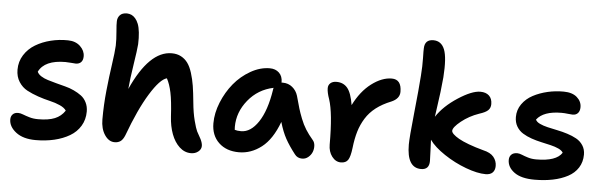

<svg xmlns="http://www.w3.org/2000/svg" viewBox="-50 -932 3588 1142"><g transform="rotate(5 1744.0 -361.0)"><path d="M190.9 38.1Q115.7 38.1 72.8 4.9Q29.8 -28.3 29.8 -71.8Q29.8 -90.3 41.3 -102.1Q52.7 -113.8 73.2 -113.8Q86.4 -113.8 103 -107.2Q119.6 -100.6 142.6 -93.8Q165.5 -86.9 194.8 -86.9Q256.3 -86.9 293.9 -102.3Q331.5 -117.7 354 -151.9Q343.8 -168.5 315.7 -181.2Q287.6 -193.8 254.2 -201.4Q220.7 -209 183.6 -221.7Q146.5 -234.4 116.5 -250.5Q86.4 -266.6 66.7 -297.4Q46.9 -328.1 46.9 -370.1Q46.9 -418.5 71.8 -457.8Q96.7 -497.1 137.5 -521.5Q178.2 -545.9 228.3 -558.3Q278.3 -570.8 331.1 -569.8Q376.5 -569.3 404.3 -543Q432.1 -516.6 432.1 -482.9Q432.1 -460.4 420.7 -448.2Q409.2 -436 388.2 -436Q380.4 -436 361.6 -438Q342.8 -439.9 327.1 -439.9Q203.1 -439.9 168 -368.2Q174.3 -353.5 191.9 -342.3Q209.5 -331.1 232.2 -324.2Q254.9 -317.4 282.5 -309.8Q310.1 -302.2 337.4 -295.4Q364.7 -288.6 390.4 -276.6Q416 -264.6 435.5 -250Q455.1 -235.4 467 -211.4Q479 -187.5 479 -157.2Q479 -109.4 456.1 -71.3Q433.1 -33.2 393.3 -9.8Q353.5 13.7 302 25.9Q250.5 38.1 190.9 38.1Z M659.7 9.8Q624.5 9.8 600.1 -26.9Q575.7 -63.5 575.7 -119.1Q575.7 -206.1 584.5 -291.5Q593.3 -377 604 -450Q614.7 -522.9 616.7 -563Q617.7 -599.6 613.5 -645.3Q609.4 -690.9 610.4 -709Q611.3 -730.5 625 -745.1Q638.7 -759.8 666.5 -759.8Q681.2 -759.3 693.4 -753.9Q705.6 -748.5 716.8 -735.8Q728 -723.1 735.6 -703.4Q743.2 -683.6 746.6 -652.8Q750 -622.1 748.5 -583Q746.1 -549.3 732.2 -460.7Q718.3 -372.1 713.4 -313Q818.8 -546.9 952.6 -546.9Q984.4 -546.9 1008.3 -534.2Q1032.2 -521.5 1048.3 -499.5Q1064.5 -477.5 1075.9 -441.2Q1087.4 -404.8 1093.8 -364.7Q1100.1 -324.7 1105.5 -268.1Q1111.3 -205.1 1123.5 -158.7Q1135.7 -112.3 1143.3 -97.2Q1150.9 -82 1167.5 -53.2Q1178.7 -29.8 1178.7 -13.2Q1178.7 6.8 1160.9 21Q1143.1 35.2 1117.7 35.2Q1079.1 35.2 1048.8 7.1Q1018.6 -21 1001.2 -67.4Q983.9 -113.8 980.5 -170.9Q975.1 -264.6 964.6 -314.2Q954.1 -363.8 936.5 -396Q896 -385.7 837.2 -290.5Q778.3 -195.3 719.7 -36.1Q709 -10.3 694.6 -0.2Q680.2 9.8 659.7 9.8Z M1401.4 4.9Q1326.2 4.9 1280.8 -38.3Q1235.4 -81.5 1235.4 -153.8Q1235.4 -214.8 1261.2 -278.8Q1287.1 -342.8 1328.6 -393.3Q1370.1 -443.8 1427 -476.3Q1483.9 -508.8 1541.5 -508.8Q1575.7 -508.8 1596.9 -488.5Q1618.2 -468.3 1618.2 -432.1L1617.2 -430.2H1626.5Q1658.7 -430.2 1682.9 -410.4Q1707 -390.6 1716.3 -359.9Q1730 -309.6 1737.1 -285.9Q1744.1 -262.2 1757.8 -227.1Q1771.5 -191.9 1789.1 -164.1Q1806.6 -136.2 1832.5 -106Q1843.8 -93.3 1845 -73.2Q1846.2 -53.2 1838.9 -34.9Q1831.5 -16.6 1815.4 -3.4Q1799.3 9.8 1779.3 9.8Q1750.5 9.8 1734.4 -12.2Q1698.2 -58.6 1676 -98.9Q1653.8 -139.2 1637.2 -196.8Q1598.1 -91.3 1535.9 -43.2Q1473.6 4.9 1401.4 4.9ZM1364.3 -144Q1364.3 -131.8 1365.2 -126Q1379.4 -121.1 1403.3 -121.1Q1460.9 -121.1 1506.3 -189.2Q1551.8 -257.3 1571.3 -382.8Q1571.3 -389.2 1574.2 -395Q1481.9 -376 1423.1 -303.5Q1364.3 -231 1364.3 -144Z M2010.7 12.2Q1979.5 12.2 1957.5 -16.6Q1935.5 -45.4 1935.5 -87.9Q1935.5 -275.4 1908.7 -356Q1894.5 -395.5 1894.5 -420.9Q1894.5 -439.9 1907.7 -451.4Q1920.9 -462.9 1943.8 -462.9Q1984.9 -462.9 2009 -434.1Q2033.2 -405.3 2044.9 -333Q2086.9 -417.5 2148.9 -464.4Q2210.9 -511.2 2269.5 -511.2Q2327.6 -511.2 2327.6 -437Q2327.6 -396 2278.8 -375Q2226.1 -354 2188.7 -325.2Q2151.4 -296.4 2127.9 -258.5Q2104.5 -220.7 2091.8 -178.2Q2079.1 -135.7 2072.8 -80.1Q2066.4 -26.4 2053.2 -7.1Q2040 12.2 2010.7 12.2Z M2489.3 9.8Q2404.3 9.8 2404.3 -128.9Q2404.3 -170.9 2419.7 -318.1Q2435.1 -465.3 2440.4 -543Q2444.8 -602.1 2443.6 -648.7Q2442.4 -695.3 2443.4 -707Q2444.8 -759.8 2496.1 -759.8Q2543.9 -759.8 2563.2 -711.2Q2582.5 -662.6 2574.2 -544.9Q2570.3 -499.5 2564.9 -456.1Q2559.6 -412.6 2553.2 -370.4Q2546.9 -328.1 2544.4 -307.1Q2587.4 -372.6 2669.2 -425.8Q2751 -479 2801.3 -479Q2834.5 -479 2853.3 -461.4Q2872.1 -443.8 2872.1 -411.1Q2872.1 -388.2 2857.4 -374Q2842.8 -359.9 2805.2 -348.1Q2746.1 -327.6 2700.2 -290.8Q2654.3 -253.9 2654.3 -232.9Q2654.3 -224.1 2665.8 -212.9Q2677.2 -201.7 2699.7 -188.7Q2722.2 -175.8 2760.7 -161.4Q2799.3 -147 2848.1 -133.8Q2891.6 -124 2910.9 -100.6Q2930.2 -77.1 2930.2 -46.9Q2930.2 -21.5 2916 -7.3Q2901.9 6.8 2874.5 6.8Q2825.2 6.8 2756.1 -18.8Q2687 -44.4 2624.8 -85.9Q2562.5 -127.4 2533.2 -168.9Q2533.7 -145 2535.9 -104Q2538.1 -63 2538.1 -42Q2538.1 9.8 2489.3 9.8Z M3167 14.2Q3087.4 14.2 3045.9 -16.1Q3004.4 -46.4 3004.4 -89.8Q3004.4 -109.9 3016.6 -121.8Q3028.8 -133.8 3051.3 -133.8Q3064 -133.8 3079.6 -127.2Q3095.2 -120.6 3117.2 -113.8Q3139.2 -106.9 3167 -106.9Q3286.6 -106.9 3320.3 -160.2Q3313 -173.3 3292.5 -182.9Q3272 -192.4 3245.4 -198.7Q3218.8 -205.1 3188.2 -211.7Q3157.7 -218.3 3128.9 -228.3Q3100.1 -238.3 3076.7 -252.7Q3053.2 -267.1 3038.8 -291.3Q3024.4 -315.4 3024.4 -348.1Q3024.4 -390.6 3048.6 -425Q3072.8 -459.5 3112.3 -480.5Q3151.9 -501.5 3199.2 -512.5Q3246.6 -523.4 3295.4 -522.9Q3346.7 -522.5 3374.5 -498Q3402.3 -473.6 3402.3 -439Q3402.3 -416.5 3390.9 -403.8Q3379.4 -391.1 3359.4 -391.1Q3349.6 -391.1 3330.3 -393.6Q3311 -396 3293 -396Q3185.5 -396 3145 -342.8Q3150.9 -329.1 3170.9 -319.6Q3190.9 -310.1 3217.8 -303.7Q3244.6 -297.4 3276.1 -291Q3307.6 -284.7 3337.6 -275.1Q3367.7 -265.6 3392.3 -252Q3417 -238.3 3432.1 -214.8Q3447.3 -191.4 3447.3 -160.2Q3447.3 -115.7 3425.5 -81.5Q3403.8 -47.4 3365 -26.9Q3326.2 -6.3 3276.4 3.9Q3226.6 14.2 3167 14.2Z"/></g></svg>

Font: Shantell Sans Irregular
Style: Regular
Weight: 600
Designer: Stephen Nixon, Anya Danilova, Shantell Martin
Foundry: Arrow Type
Version: Version 1.006;[9816181b4]